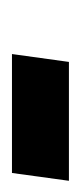

<svg xmlns="http://www.w3.org/2000/svg" viewBox="75 -440 138 329"><g transform="rotate(90 144.5 -275.0)"><path d="M85.6 -323.6 72.1 -226H275.9L289.3 -323.6Z"/></g></svg>

Font: Secuela ExtLt
Style: Italic
Weight: 200
Italic angle: -8°
Designer: Fernando Haro
Foundry: deFharo
Version: Version 1.704